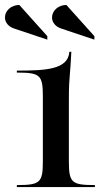

<svg xmlns="http://www.w3.org/2000/svg" viewBox="-53 -755 418 775"><path d="M-33 -684.4C-33 -664 -18.1 -647.3 3 -640.2L138 -595V-609L24.9 -735C-7.1 -735 -33 -712.3 -33 -684.4ZM157 -684.4C157 -664 171.9 -647.3 193 -640.2L328 -595V-609L214.9 -735C182.9 -735 157 -712.3 157 -684.4ZM15 0H330V-8C235.5 -8 225 -17.7 225 -105V-350C225 -409.1 226.7 -429.2 229.1 -457.4C230.8 -477.3 232.9 -502.3 235 -546H227C222 -474 131.2 -470 15 -470V-462C109.5 -462 120 -452.3 120 -365V-105C120 -17.7 109.5 -8 15 -8Z"/></svg>

Font: Prida01
Style: Bold
Weight: 700
Designer: gluk
Foundry: gluk
Version: Version 00.072